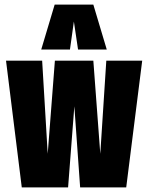

<svg xmlns="http://www.w3.org/2000/svg" viewBox="-20 -809 639 829"><path d="M74 0 6 -547H162L186 -145L217 -547H383L413 -145L439 -547H594L525 0H326L301 -350L274 0ZM158 -595 216 -789H383L441 -595H317L299 -716L282 -595Z"/></svg>

Font: Georama ExtraCondensed ExtraBold
Style: Regular
Weight: 800
Width: 2
Designer: Jean-Baptiste Levee
Foundry: Production Type
Version: Version 1.000